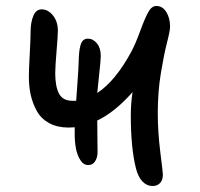

<svg xmlns="http://www.w3.org/2000/svg" viewBox="-20 -684 667 640"><path d="M273.9 -133.8Q258.3 -133.8 247.8 -150.4Q237.3 -167 233.2 -189Q229 -210.9 229 -235.8V-259.8Q225.6 -259.8 218.8 -259.3Q211.9 -258.8 209 -258.8Q171.4 -258.8 144.3 -273.4Q117.2 -288.1 103 -313.5Q88.9 -338.9 82.5 -367.2Q76.2 -395.5 76.2 -429.2Q76.2 -449.2 79.1 -502.9Q82 -556.6 82 -578.1Q82 -609.4 91.1 -631.1Q100.1 -652.8 119.1 -652.8Q140.1 -652.8 156.5 -632.6Q172.9 -612.3 172.9 -581.1Q172.9 -565.9 168.5 -513.4Q164.1 -460.9 164.1 -439.9Q164.1 -396.5 176.5 -372.3Q189 -348.1 221.2 -348.1H233.9Q234.9 -361.8 238.3 -409.2Q241.7 -456.5 242.2 -476.1Q242.7 -496.1 243.9 -508.8Q245.1 -521.5 248.3 -533Q251.5 -544.4 257.6 -549.8Q263.7 -555.2 272.9 -555.2Q290 -555.2 303 -539.6Q315.9 -523.9 315.9 -498Q315.9 -483.9 310.8 -438Q305.7 -392.1 304.2 -374Q364.7 -413.6 418 -512.2Q431.6 -537.6 447 -579.8Q462.4 -622.1 473.9 -643.1Q485.4 -664.1 501 -664.1Q522 -664.1 534.4 -643.8Q546.9 -623.5 546.9 -595.2Q546.9 -581.5 536.6 -541.7Q526.4 -502 516.1 -439.5Q505.9 -377 505.9 -307.1Q505.9 -244.1 514.4 -176.5Q522.9 -108.9 522.9 -102.1Q522.9 -84 513.7 -74Q504.4 -64 488.8 -64Q469.2 -64 454.8 -79.1Q440.4 -94.2 433.1 -123Q416 -191.4 416 -298.8Q416 -339.8 421.9 -377Q362.8 -310.1 304.2 -282.2Q304.2 -260.3 304.7 -223.4Q305.2 -186.5 305.2 -176.8Q305.2 -159.2 297.1 -146.5Q289.1 -133.8 273.9 -133.8Z"/></svg>

Font: Shantell Sans Irregular Bouncy
Style: Regular
Weight: 400
Designer: Stephen Nixon, Anya Danilova, Shantell Martin
Foundry: Arrow Type
Version: Version 1.006;[9816181b4]